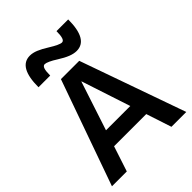

<svg xmlns="http://www.w3.org/2000/svg" viewBox="-271 -1117 1253 1253"><g transform="rotate(-45 355.0 -491.0)"><path d="M12 0 271 -730H440L698 0H561L356 -624H354L149 0ZM154 -175V-286H557V-175ZM474 -787Q448 -787 417.5 -799Q387 -811 346 -837Q320 -854 298 -864Q276 -874 265 -874Q251 -874 244.5 -855.5Q238 -837 238 -796H130Q130 -982 236 -982Q262 -982 292.5 -969.5Q323 -957 364 -931Q391 -914 412.5 -904Q434 -894 445 -894Q459 -894 465.5 -913Q472 -932 472 -972H580Q580 -787 474 -787Z"/></g></svg>

Font: M PLUS 1 SemiBold
Style: Regular
Weight: 600
Designer: Coji Morishita
Foundry: UNDERFOREST DESIGN
Version: Version 1.001